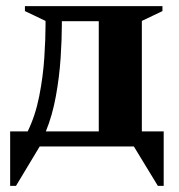

<svg xmlns="http://www.w3.org/2000/svg" viewBox="-20 -476 582 624"><path d="M70 -49Q95 -100 107.5 -163.5Q120 -227 124 -288.5Q128 -350 128 -394V-408L61 -440V-456H508V-440L441 -408V-49H512V128H493L415 0H109L32 128H13V-49ZM301 -49V-407H181V-394Q181 -349 177 -287.5Q173 -226 161.5 -163Q150 -100 129 -49Z"/></svg>

Font: Spectral
Style: Bold
Weight: 700
Designer: Jean-Baptiste Levee
Foundry: Production Type
Version: Version 2.001